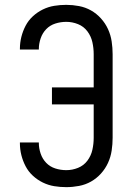

<svg xmlns="http://www.w3.org/2000/svg" viewBox="-20 -763 540 791"><path d="M253 8Q228 8 203.5 4Q179 0 156.5 -11Q134 -22 115.5 -39Q97 -56 85.5 -78Q74 -100 68 -124Q62 -148 62 -173V-176H140V-174Q140 -152 147.5 -130Q155 -108 170.5 -92Q186 -76 208 -69Q230 -62 253 -62Q278 -62 301.5 -71.5Q325 -81 340 -101Q355 -121 360.5 -145.5Q366 -170 366 -195V-333H194V-403H366V-540Q366 -565 360.5 -589.5Q355 -614 340 -634Q325 -654 301.5 -663.5Q278 -673 253 -673Q230 -673 208 -666Q186 -659 170.5 -643Q155 -627 147.5 -605Q140 -583 140 -561V-559H62V-562Q62 -587 68 -611Q74 -635 85.5 -657Q97 -679 115.5 -696Q134 -713 156.5 -724Q179 -735 203.5 -739Q228 -743 253 -743Q279 -743 305.5 -738Q332 -733 355 -720Q378 -707 396 -687Q414 -667 425 -643Q436 -619 440 -592.5Q444 -566 444 -540V-195Q444 -169 440 -142.5Q436 -116 425 -92Q414 -68 396 -48Q378 -28 355 -15Q332 -2 305.5 3Q279 8 253 8Z"/></svg>

Font: Iosevka SS18
Style: Regular
Weight: 400
Monospace: yes
Designer: Belleve Invis
Foundry: Belleve Invis
Version: Version 25.1.1; ttfautohint (v1.8.4)